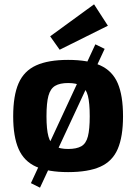

<svg xmlns="http://www.w3.org/2000/svg" viewBox="-20 -784 630 888"><path d="M421 -579 464 -558 165 84 123 63ZM295 -507Q388 -507 444 -481.5Q500 -456 524.5 -399Q549 -342 549 -246Q549 -152 524.5 -95Q500 -38 444 -13Q388 12 295 12Q203 12 147 -13Q91 -38 66 -95Q41 -152 41 -246Q41 -342 66 -399Q91 -456 147 -481.5Q203 -507 295 -507ZM295 -400Q257 -400 235 -387Q213 -374 204 -341Q195 -308 195 -246Q195 -186 204 -153Q213 -120 235 -107.5Q257 -95 295 -95Q334 -95 356 -107.5Q378 -120 386.5 -153Q395 -186 395 -246Q395 -308 386.5 -341Q378 -374 356 -387Q334 -400 295 -400ZM415 -764 479 -665 256 -554 212 -616Z"/></svg>

Font: Exo 2
Style: Bold
Weight: 700
Designer: Natanael Gama
Foundry: Natanael Gama
Version: Version 2.010